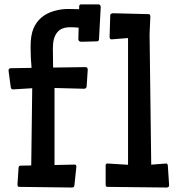

<svg xmlns="http://www.w3.org/2000/svg" viewBox="-20 -838 790 858"><path d="M333.5 -796.9 334 -810.1Q334 -818.4 343.3 -818.4H419.9Q428.7 -818.4 430.2 -807.1L422.4 -663.1Q421.4 -653.3 415 -653.3L342.8 -651.4Q330.6 -651.9 330.1 -662.6L331.5 -714.4Q313 -716.3 293.9 -716.3Q274.9 -716.3 260.3 -710.9Q245.6 -705.6 235.8 -693.4Q216.3 -669.9 216.3 -623.5Q216.3 -577.1 217.3 -536.1L361.3 -538.1Q368.2 -537.6 369.9 -534.9Q371.6 -532.2 372.1 -526.4L367.2 -451.7Q366.2 -442.4 356.4 -441.4L223.6 -444.8V-100.6L313.5 -102.5Q321.3 -102.5 321.3 -93.3L312.5 -9.8Q311.5 -3.9 309.3 -2.2Q307.1 -0.5 300.8 0L64.9 -2.9Q58.1 -2.9 58.1 -14.6L63 -88.4Q64 -97.7 70.8 -97.7L119.6 -98.6L124 -443.8L38.1 -438.5Q29.8 -439 28.3 -446.8L18.1 -522.5Q18.1 -533.2 28.8 -533.2L121.1 -534.7Q116.7 -577.1 116.7 -628.2Q116.7 -679.2 128.9 -709Q141.1 -738.8 163.8 -758.5Q186.5 -778.3 219.2 -788.1Q252 -797.9 283.4 -797.9Q314.9 -797.9 333.5 -796.9ZM478.5 -662.1Q469.7 -662.1 469.7 -672.9L472.7 -768.6Q472.7 -774.4 475.6 -776.1Q478.5 -777.8 484.4 -778.8L643.1 -774.9Q648.4 -774.9 649.9 -772.2Q651.4 -769.5 651.9 -763.7L648.4 -686L655.8 -102.1L722.2 -107.4Q729 -107.4 730 -98.1L735.8 -9.8Q734.9 -3.9 732.7 -2.2Q730.5 -0.5 724.1 0L459 -2.9Q452.1 -2.9 452.1 -14.6V-98.1Q452.1 -107.4 460 -107.4L552.2 -101.6V-668Z"/></svg>

Font: Wellfleet
Style: Regular
Weight: 400
Designer: Riccardo De Franceschi
Foundry: Riccardo De Franceschi
Version: Version 1.002